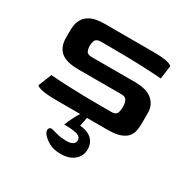

<svg xmlns="http://www.w3.org/2000/svg" viewBox="-152 -590 941 952"><g transform="rotate(30 319.0 -114.0)"><path d="M173 0Q106 0 78 -7Q50 -14 50 -21L80 -96Q109 -93 186.5 -89.5Q264 -86 378 -86H428Q453 -86 459.5 -99.5Q466 -113 466 -136Q466 -159 458.5 -173Q451 -187 428 -187H182Q112 -187 81 -213.5Q50 -240 50 -293V-333Q50 -347 53 -366Q56 -385 68 -404Q80 -423 107 -435.5Q134 -448 182 -448H458Q518 -448 543 -441Q568 -434 568 -427L558 -352Q529 -355 451 -358.5Q373 -362 260 -362H210Q185 -362 178.5 -348.5Q172 -335 172 -317Q172 -298 178.5 -285.5Q185 -273 210 -273H456Q524 -273 556 -245Q588 -217 588 -174V-115Q588 -97 585.5 -77Q583 -57 571 -39.5Q559 -22 532 -11Q505 0 456 0ZM314 220Q271 220 243 203Q215 186 203 167Q198 159 198 150Q198 142 204 137Q210 132 220 135Q239 140 259.5 145Q280 150 306 150Q355 150 355 119Q355 97 325.5 90.5Q296 84 258 85Q264 67 276 42.5Q288 18 300 0Q312 -18 327 -18Q342 -18 339 0Q336 15 333.5 27Q331 39 329 50Q373 54 396.5 75.5Q420 97 420 135Q420 171 392 195.5Q364 220 314 220Z"/></g></svg>

Font: Goldman
Style: Regular
Weight: 400
Designer: Jaikishan Patel
Version: Version 1.000; ttfautohint (v1.8.3)